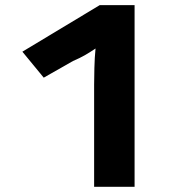

<svg xmlns="http://www.w3.org/2000/svg" viewBox="-20 -717 700 737"><path d="M496.6 -697.3V0H341.3V-392.6Q341.3 -415.5 342.3 -456.1Q343.3 -496.6 346.7 -530.8Q324.2 -515.6 305.4 -504.9Q286.6 -494.1 260.3 -482.9L147.9 -418.9L65.9 -518.6L362.8 -697.3Z"/></svg>

Font: Lunasima
Style: Bold
Weight: 700
Designer: The DocRepair Project, Monotype Design Team
Foundry: Google
Version: Version 2.009